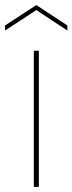

<svg xmlns="http://www.w3.org/2000/svg" viewBox="-49 -741 287 761"><path d="M85 0V-540H105V0ZM218 -640V-620L95 -701L-29 -620V-640L95 -721Z"/></svg>

Font: Poppins Variable
Style: Regular
Weight: 100
Designer: Jonny Pinhorn
Foundry: Indian Type Foundry
Version: Version 6.000